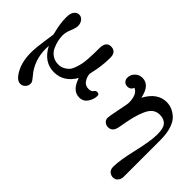

<svg xmlns="http://www.w3.org/2000/svg" viewBox="-87 -849 1504 1504"><g transform="rotate(45 665.5 -97.0)"><path d="M64 22Q64 -31 76.5 -114.5Q89 -198 89 -201Q89 -206 82.5 -230Q76 -254 70 -291.5Q64 -329 64 -367Q64 -414 81.5 -434.5Q99 -455 121 -455Q146 -455 162 -434.5Q178 -414 178 -386Q178 -362 161 -321.5Q144 -281 144 -249Q144 -221 150.5 -191.5Q157 -162 171 -131.5Q185 -101 214 -81.5Q243 -62 281 -62Q309 -62 331.5 -73.5Q354 -85 368.5 -101Q383 -117 393 -146Q403 -175 408 -198.5Q413 -222 415.5 -260Q418 -298 418.5 -320Q419 -342 419 -380Q419 -455 476 -455Q484 -455 492 -453Q500 -451 510 -445Q520 -439 526.5 -425Q533 -411 533 -391Q533 -336 526.5 -289.5Q520 -243 513.5 -216.5Q507 -190 507 -185Q507 -156 526.5 -125Q546 -94 584 -94Q614 -94 624 -110Q634 -126 650 -126Q673 -126 673 -105Q673 -68 649 -31.5Q625 5 580 5Q504 5 470 -101Q408 5 300 5Q188 5 126 -113Q125 -102 125 -79Q125 50 204 142Q231 173 234 187Q235 192 235 198Q235 222 217.5 239Q200 256 178 256Q137 256 100.5 188.5Q64 121 64 22Z M737 -372Q737 -405 761.5 -430Q786 -455 823 -455Q903 -455 926 -338Q989 -455 1090 -455Q1120 -455 1147.5 -444.5Q1175 -434 1203.5 -409Q1232 -384 1249 -333Q1266 -282 1266 -210V195Q1266 221 1254.5 237Q1243 253 1231.5 257Q1220 261 1209 261Q1189 261 1170.5 246.5Q1152 232 1152 198Q1152 130 1185 -11Q1218 -152 1218 -222Q1218 -287 1200 -312Q1174 -347 1123 -347Q1089 -347 1064 -328.5Q1039 -310 1021 -269.5Q1003 -229 991 -181.5Q979 -134 966 -58Q956 10 905 10Q881 10 865.5 -4.5Q850 -19 850 -40Q850 -58 867.5 -143Q885 -228 885 -238Q885 -334 833 -355Q820 -322 786 -322Q765 -322 751 -336Q737 -350 737 -372Z"/></g></svg>

Font: CMU Serif
Style: Bold
Weight: 700
Version: Version 0.7.0